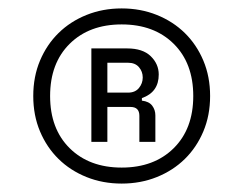

<svg xmlns="http://www.w3.org/2000/svg" viewBox="-20 -734 577 456"><path d="M269 -336Q346 -336 392.5 -382Q439 -428 439 -506Q439 -584 392.5 -630Q346 -676 269 -676Q192 -676 145.5 -630Q99 -584 99 -506Q99 -428 145.5 -382Q192 -336 269 -336ZM235 -585V-514H284Q301 -514 310 -525Q319 -536 319 -550Q319 -564 310 -574.5Q301 -585 284 -585ZM269 -298Q224 -298 185.5 -313.5Q147 -329 119 -356.5Q91 -384 75 -422Q59 -460 59 -506Q59 -552 75 -590Q91 -628 119 -655.5Q147 -683 185.5 -698.5Q224 -714 269 -714Q314 -714 352.5 -698.5Q391 -683 419 -655.5Q447 -628 463 -590Q479 -552 479 -506Q479 -460 463 -422Q447 -384 419 -356.5Q391 -329 352.5 -313.5Q314 -298 269 -298ZM235 -397H197V-619H282Q319 -619 338 -600.5Q357 -582 357 -557Q357 -515 317 -501V-495Q334 -493 341.5 -483Q349 -473 349 -460V-397H311V-459Q311 -480 290 -480H235Z"/></svg>

Font: Space Grotesk Light
Style: Regular
Weight: 300
Designer: Florian Karsten
Foundry: Florian Karsten
Version: Version 2.000